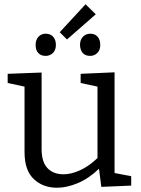

<svg xmlns="http://www.w3.org/2000/svg" viewBox="-20 -871 660 900"><path d="M247 9Q181 9 138 -32Q95 -73 95 -158V-465L16 -482V-525L175 -531V-172Q175 -112 202.5 -83Q230 -54 278 -54Q313 -54 354.5 -72.5Q396 -91 437 -130V-465L358 -482V-525L517 -532V-60L595 -45V-1L455 5L444 -80Q396 -34 344.5 -12.5Q293 9 247 9ZM294 -686 260 -720 381 -851 429 -804ZM403 -609Q380 -609 368 -622.5Q356 -636 355 -660Q355 -685 369 -699Q383 -713 403 -713Q425 -713 437.5 -699Q450 -685 450 -660Q450 -636 436 -622.5Q422 -609 403 -609ZM194 -609Q172 -609 159.5 -622.5Q147 -636 147 -660Q147 -685 160.5 -699Q174 -713 194 -713Q216 -713 229 -699Q242 -685 242 -660Q242 -636 228 -622.5Q214 -609 194 -609Z"/></svg>

Font: Bitter
Style: Regular
Weight: 400
Designer: Sol Matas, and Bitter project Authors
Foundry: Sol Matas
Version: Version 2.001